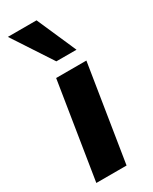

<svg xmlns="http://www.w3.org/2000/svg" viewBox="-199 -810 683 858"><g transform="rotate(-30 142.5 -381.5)"><path d="M25 0 104 -496H260L181 0ZM142 -560 9 -763H157L246 -560Z"/></g></svg>

Font: Nunito Sans 10pt ExtraBold
Style: Italic
Weight: 800
Italic angle: -9°
Designer: Vernon Adams
Foundry: Vernon Adams
Version: Version 3.101;gftools[0.9.27]